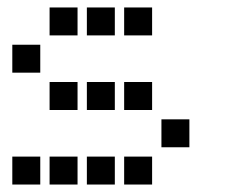

<svg xmlns="http://www.w3.org/2000/svg" viewBox="-20 -508 640 515"><path d="M114 -488Q113 -488 113 -488Q113 -488 113 -487V-414Q113 -413 113 -413Q113 -413 114 -413H187Q188 -413 188 -413Q188 -413 188 -414V-487Q188 -488 188 -488Q188 -488 187 -488ZM214 -488Q213 -488 213 -488Q213 -488 213 -487V-414Q213 -413 213 -413Q213 -413 214 -413H287Q288 -413 288 -413Q288 -413 288 -414V-487Q288 -488 288 -488Q288 -488 287 -488ZM314 -488Q313 -488 313 -488Q313 -488 313 -487V-414Q313 -413 313 -413Q313 -413 314 -413H387Q388 -413 388 -413Q388 -413 388 -414V-487Q388 -488 388 -488Q388 -488 387 -488ZM14 -388Q13 -388 13 -388Q13 -388 13 -387V-314Q13 -313 13 -313Q13 -313 14 -313H87Q88 -313 88 -313Q88 -313 88 -314V-387Q88 -388 88 -388Q88 -388 87 -388ZM114 -288Q113 -288 113 -288Q113 -288 113 -287V-214Q113 -213 113 -213Q113 -213 114 -213H187Q188 -213 188 -213Q188 -213 188 -214V-287Q188 -288 188 -288Q188 -288 187 -288ZM214 -288Q213 -288 213 -288Q213 -288 213 -287V-214Q213 -213 213 -213Q213 -213 214 -213H287Q288 -213 288 -213Q288 -213 288 -214V-287Q288 -288 288 -288Q288 -288 287 -288ZM314 -288Q313 -288 313 -288Q313 -288 313 -287V-214Q313 -213 313 -213Q313 -213 314 -213H387Q388 -213 388 -213Q388 -213 388 -214V-287Q388 -288 388 -288Q388 -288 387 -288ZM414 -188Q413 -188 413 -188Q413 -188 413 -187V-114Q413 -113 413 -113Q413 -113 414 -113H487Q488 -113 488 -113Q488 -113 488 -114V-187Q488 -188 488 -188Q488 -188 487 -188ZM14 -88Q13 -88 13 -88Q13 -88 13 -87V-14Q13 -13 13 -13Q13 -13 14 -13H87Q88 -13 88 -13Q88 -13 88 -14V-87Q88 -88 88 -88Q88 -88 87 -88ZM114 -88Q113 -88 113 -88Q113 -88 113 -87V-14Q113 -13 113 -13Q113 -13 114 -13H187Q188 -13 188 -13Q188 -13 188 -14V-87Q188 -88 188 -88Q188 -88 187 -88ZM214 -88Q213 -88 213 -88Q213 -88 213 -87V-14Q213 -13 213 -13Q213 -13 214 -13H287Q288 -13 288 -13Q288 -13 288 -14V-87Q288 -88 288 -88Q288 -88 287 -88ZM314 -88Q313 -88 313 -88Q313 -88 313 -87V-14Q313 -13 313 -13Q313 -13 314 -13H387Q388 -13 388 -13Q388 -13 388 -14V-87Q388 -88 388 -88Q388 -88 387 -88Z"/></svg>

Font: Doto
Style: Bold
Weight: 700
Monospace: yes
Version: Version 1.000